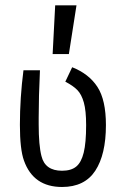

<svg xmlns="http://www.w3.org/2000/svg" viewBox="-20 -708 478 739"><path d="M128.9 -254.9V-229.5Q128.9 -148.4 139.6 -107.4Q153.3 -50.8 218.8 -50.8Q253.9 -50.8 273.4 -66.9Q293 -83 302.2 -120.6Q311.5 -158.2 311.5 -226.6Q311.5 -282.2 302.7 -313.5Q293.9 -344.7 277.8 -361.3Q261.7 -377.9 231.4 -393.6L257.8 -449.2Q322.3 -423.8 355 -373.5Q387.7 -323.2 387.7 -226.6Q387.7 -113.3 346.7 -50.8Q305.7 11.7 218.8 11.7Q108.4 11.7 72.3 -89.8Q56.6 -132.8 56.6 -227.5Q56.6 -331.1 70.3 -437.5H133.8Q128.9 -335.9 128.9 -254.9ZM274.4 -687.5 245.1 -500H182.6L192.4 -687.5Z"/></svg>

Font: Sudo Var
Style: Regular
Weight: 400
Monospace: yes
Designer: Jens Kutilek
Foundry: Jens Kutilek
Version: Version 0.065;FEAKit 1.0